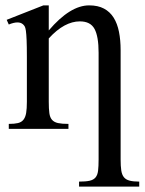

<svg xmlns="http://www.w3.org/2000/svg" viewBox="-20 -480 539 715"><path d="M274.4 214.8V196.3Q299.3 196.3 313.7 193.1Q328.1 189.9 335.7 180.9Q343.3 171.9 345.2 155.8Q347.2 139.6 347.2 113.8V-283.7Q347.2 -344.2 332 -372.3Q316.9 -400.4 277.3 -400.4Q249 -400.4 220 -384.8Q190.9 -369.1 161.6 -336.9V-101.1Q161.6 -74.7 163.8 -58.6Q166 -42.5 173.8 -33.7Q181.6 -24.9 196 -21.7Q210.4 -18.6 234.9 -18.6V0H12.7V-18.6Q33.7 -18.6 46.9 -21.7Q60.1 -24.9 67.4 -34.2Q74.7 -43.5 77.4 -59.3Q80.1 -75.2 80.1 -101.1V-267.6Q80.1 -307.6 79.1 -330.6Q78.1 -353.5 76.4 -365.5Q74.7 -377.4 71.8 -382.1Q68.8 -386.7 65.4 -389.6Q49.3 -403.8 12.7 -388.7L4.9 -406.2L141.6 -460H161.6V-366.7Q241.2 -460 312 -460Q344.7 -460 367.2 -448Q389.6 -436 403.3 -414.1Q417 -392.1 423.1 -361.3Q429.2 -330.6 429.2 -293V113.8Q429.2 138.7 431.6 154.8Q434.1 170.9 441.4 179.9Q448.7 189 462.4 192.6Q476.1 196.3 498.5 196.3V214.8Z"/></svg>

Font: Doulos SIL
Style: Regular
Weight: 400
Designer: Walt Agee, Victor Gaultney, Peter Martin, Debbi Hosken
Foundry: SIL International
Version: Version 4.110; 2011; Maintenance release